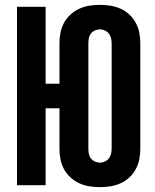

<svg xmlns="http://www.w3.org/2000/svg" viewBox="-20 -763 640 791"><path d="M392 8Q370 8 348 4.5Q326 1 306.5 -8Q287 -17 270.5 -32Q254 -47 243.5 -66.5Q233 -86 229 -107.5Q225 -129 225 -151V-317H168V0H50V-735H168V-418H225V-584Q225 -606 229 -627.5Q233 -649 243.5 -668.5Q254 -688 270.5 -703Q287 -718 306.5 -727Q326 -736 348 -739.5Q370 -743 392 -743Q413 -743 435 -739.5Q457 -736 477 -727Q497 -718 513 -703Q529 -688 539.5 -668.5Q550 -649 554 -627.5Q558 -606 558 -584V-151Q558 -129 554 -107.5Q550 -86 539.5 -66.5Q529 -47 513 -32Q497 -17 477 -8Q457 1 435 4.5Q413 8 392 8ZM392 -93Q402 -93 412 -97.5Q422 -102 428.5 -110.5Q435 -119 437.5 -129.5Q440 -140 440 -151V-584Q440 -595 437.5 -605.5Q435 -616 428.5 -624.5Q422 -633 412 -637.5Q402 -642 392 -642Q381 -642 371 -637.5Q361 -633 354.5 -624.5Q348 -616 346 -605.5Q344 -595 344 -584V-151Q344 -140 346 -129.5Q348 -119 354.5 -110.5Q361 -102 371 -97.5Q381 -93 392 -93Z"/></svg>

Font: Iosevka SS04 Extended
Style: Bold
Weight: 700
Width: 7
Monospace: yes
Designer: Belleve Invis
Foundry: Belleve Invis
Version: Version 19.0.0; ttfautohint (v1.8.4)